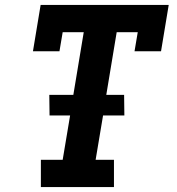

<svg xmlns="http://www.w3.org/2000/svg" viewBox="-20 -755 715 775"><path d="M145 0V-110H233L263 -289H180L179 -372H276L318 -625H233L220 -548H113L144 -735H661L630 -548H523L536 -625H451L409 -372H481L482 -289H396L366 -110H440V0Z"/></svg>

Font: Iosevka Etoile Extrabold
Style: Italic
Weight: 800
Italic angle: -9°
Designer: Belleve Invis
Foundry: Belleve Invis
Version: Version 22.1.2; ttfautohint (v1.8.4)